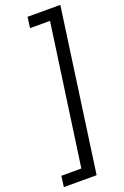

<svg xmlns="http://www.w3.org/2000/svg" viewBox="-204 -851 649 1002"><g transform="rotate(-20 120.0 -350.0)"><path d="M-34 100 -26 40H85L195 -740H84L92 -800H274L148 100Z"/></g></svg>

Font: Pathway Extreme Condensed Light
Style: Italic
Weight: 300
Width: 3
Italic angle: -8°
Version: Version 1.001;gftools[0.9.26]